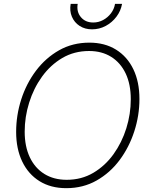

<svg xmlns="http://www.w3.org/2000/svg" viewBox="-20 -957 767 987"><path d="M320.8 10.3Q241.2 10.3 183.3 -25.6Q125.5 -61.5 94.2 -126.7Q63 -191.9 63 -278.8Q63 -364.3 89.1 -445.8Q115.2 -527.3 164.8 -593.3Q214.4 -659.2 283.7 -698.5Q353 -737.8 439.5 -737.8Q518.6 -737.8 576.4 -701.9Q634.3 -666 665.5 -601.1Q696.8 -536.1 696.8 -448.2Q696.8 -363.8 670.4 -282Q644 -200.2 595 -134.3Q545.9 -68.4 476.6 -29.1Q407.2 10.3 320.8 10.3ZM322.8 -32.7Q398.9 -32.7 459.7 -68.6Q520.5 -104.5 563.5 -164.3Q606.4 -224.1 629.4 -297.6Q652.3 -371.1 652.3 -446.8Q652.3 -523.9 626 -579.3Q599.6 -634.8 551.5 -664.8Q503.4 -694.8 438 -694.8Q361.3 -694.8 300.3 -658.9Q239.3 -623 196 -563Q152.8 -502.9 129.9 -429.4Q106.9 -356 106.9 -280.3Q106.9 -204.1 133.3 -148.4Q159.7 -92.8 208.3 -62.7Q256.8 -32.7 322.8 -32.7ZM453.1 -806.2Q416.5 -806.2 389.4 -823.7Q362.3 -841.3 349.6 -871.1Q336.9 -900.9 343.3 -937H379.4Q372.6 -896.5 395.8 -868.9Q418.9 -841.3 459.5 -841.3Q486.3 -841.3 510 -854Q533.7 -866.7 550.3 -888.4Q566.9 -910.2 571.3 -937H607.4Q601.1 -900.9 578.6 -871.1Q556.2 -841.3 523.4 -823.7Q490.7 -806.2 453.1 -806.2Z"/></svg>

Font: Inter 24pt ExtraLight
Style: Italic
Weight: 250
Italic angle: -9.3988°
Version: Version 4.001;git-66647c0bb